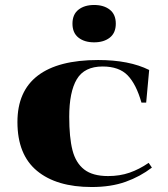

<svg xmlns="http://www.w3.org/2000/svg" viewBox="-20 -739 676 771"><path d="M271 -644Q271 -681 295 -700Q319 -719 358 -719Q397 -719 421 -700Q445 -681 445 -644Q445 -607 421 -588Q397 -569 358 -569Q319 -569 295 -588Q271 -607 271 -644ZM579 -458 567 -327H548Q527 -401 492.5 -436.5Q458 -472 392 -472Q319 -472 288.5 -421Q258 -370 258 -270Q258 -187 271 -136Q284 -85 318 -58.5Q352 -32 414 -32Q461 -32 500 -45.5Q539 -59 577 -85L590 -66Q543 -30 484.5 -9Q426 12 348 12Q207 12 128.5 -53Q50 -118 50 -249Q50 -373 132 -435.5Q214 -498 374 -498Q499 -498 579 -458Z"/></svg>

Font: Chonburi
Style: Regular
Weight: 400
Designer: Thanarat Vachiruckul and Stawix Ruecha
Foundry: Cadson Demak & Katatrad
Version: Version 1.000